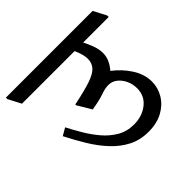

<svg xmlns="http://www.w3.org/2000/svg" viewBox="-177 -780 919 919"><g transform="rotate(-45 282.5 -320.5)"><path d="M361 -316Q339 -316 310 -305.5Q281 -295 226 -286L184 -356V-362Q262 -378 304.5 -392.5Q347 -407 364 -426.5Q381 -446 381 -473Q381 -503 362 -545H6L-28 -610V-620H559L593 -555V-545H420Q433 -520 442.5 -493.5Q452 -467 452 -442Q452 -418 442 -396.5Q432 -375 416 -357Q462 -322 491.5 -275.5Q521 -229 521 -180Q521 -138 499 -101.5Q477 -65 436.5 -43Q396 -21 340 -21Q283 -21 238.5 -44Q194 -67 157.5 -106Q121 -145 91 -194.5Q61 -244 34 -297L72 -319Q90 -284 113 -245Q136 -206 165 -172Q194 -138 231 -116.5Q268 -95 315 -95Q370 -95 409 -125.5Q448 -156 448 -208Q448 -235 437 -259.5Q426 -284 406.5 -300Q387 -316 361 -316Z"/></g></svg>

Font: Tiro Devanagari Sanskrit
Style: Regular
Weight: 400
Designer: Devanagari: John Hudson & Fiona Ross. Latin: John Hudson.
Foundry: Tiro Typeworks Ltd.
Version: Version 1.52